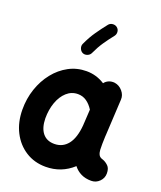

<svg xmlns="http://www.w3.org/2000/svg" viewBox="-169 -991 977 1164"><g transform="rotate(20 319.5 -409.0)"><path d="M555.2 52.2Q517.6 52.2 489.3 38.3Q460.9 24.4 441.4 -1Q367.2 66.9 266.1 66.9Q193.4 66.9 137 31Q80.6 -4.9 48.6 -67.6Q16.6 -130.4 16.1 -210.9Q15.6 -281.7 37.1 -345.2Q58.6 -408.7 97.7 -457.8Q136.7 -506.8 189.2 -534.9Q241.7 -563 303.2 -563Q367.2 -563 420.9 -528.3Q431.6 -543 449.2 -550.3Q466.8 -557.6 486.8 -555.2Q517.1 -550.8 538.1 -525.9Q559.1 -501 557.1 -471.7L544.9 -243.2Q544.4 -235.8 543.9 -228.5Q543 -207.5 542.5 -181.9Q542 -156.2 543 -143.6Q543.9 -125.5 550.8 -111.8Q557.6 -98.1 579.6 -92.3Q597.2 -85.9 613.5 -70.3Q629.9 -54.7 629.9 -22Q629.9 8.3 607.9 30.3Q585.9 52.2 555.2 52.2ZM268.1 -81.5Q322.3 -81.5 355.2 -123Q388.2 -164.6 395 -248.5Q395 -254.9 395.5 -260.3Q395.5 -263.2 396 -266.1L400.9 -350.6Q381.8 -380.9 357.2 -397.7Q332.5 -414.6 301.8 -414.6Q260.3 -414.6 229.2 -386.5Q198.2 -358.4 181.6 -311.8Q165 -265.1 165 -209Q166 -147.9 192.6 -114.7Q219.2 -81.5 268.1 -81.5ZM382.3 -877Q395 -867.2 396.5 -850.8Q397.9 -834.5 388.2 -822.3Q360.8 -788.1 338.1 -754.6Q315.4 -721.2 295.4 -677.7Q289.1 -663.6 273.2 -657.5Q257.3 -651.4 243.2 -657.7Q229.5 -664.1 223.4 -679.9Q217.3 -695.8 223.6 -710Q246.6 -760.3 273.2 -798.3Q299.8 -836.4 327.1 -870.6Q336.9 -883.3 353.5 -885Q370.1 -886.7 382.3 -877Z"/></g></svg>

Font: Mikhak-FD ExtraBold
Style: Regular
Weight: 800
Designer: Amin Abedi
Version: Version 3.2